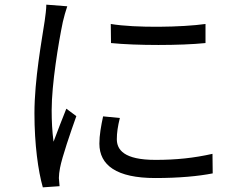

<svg xmlns="http://www.w3.org/2000/svg" viewBox="-20 -777 1040 825"><path d="M179 -757C179 -736 175 -710 172 -687C160 -606 128 -436 128 -290C128 -156 144 -42 164 28L236 23L233 -12C233 -23 235 -42 238 -56C247 -103 283 -208 308 -278L265 -310C249 -271 227 -213 210 -168C204 -216 202 -256 202 -304C202 -415 231 -592 250 -683C254 -701 263 -733 269 -750ZM423 -277C414 -235 407 -196 407 -160C407 -67 481 -12 647 -12C750 -12 833 -20 894 -32L893 -116C813 -98 737 -90 648 -90C512 -90 482 -134 482 -179C482 -206 486 -234 495 -270ZM457 -592C565 -581 757 -581 863 -592V-674C764 -660 564 -656 456 -674Z"/></svg>

Font: Noto Sans CJK SC Regular
Style: Regular
Weight: 400
Designer: Ryoko NISHIZUKA (kana & ideographs); Paul D. Hunt (Latin, Greek & Cyrillic); Wenlong ZHANG (bopomofo); Sandoll Communica
Foundry: Adobe Systems Incorporated
Version: Version 1.004;PS 1.004;hotconv 1.0.82;makeotf.lib2.5.63406